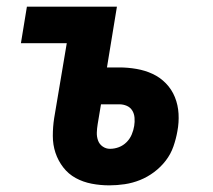

<svg xmlns="http://www.w3.org/2000/svg" viewBox="-20 -550 640 578"><path d="M309 8Q282 8 256 3Q230 -2 208 -14Q186 -26 170.5 -46Q155 -66 147 -90Q139 -114 139 -141Q139 -168 143 -194L181 -420H43L61 -530H332L302 -347H339Q365 -347 391 -342.5Q417 -338 439.5 -327.5Q462 -317 479.5 -299Q497 -281 506.5 -257.5Q516 -234 517.5 -207.5Q519 -181 514 -155Q510 -132 502 -109Q494 -86 479 -66.5Q464 -47 444 -32Q424 -17 401.5 -8Q379 1 355.5 4.5Q332 8 309 8ZM311 -102Q325 -102 338 -107Q351 -112 361 -122Q371 -132 376.5 -145Q382 -158 384 -171Q386 -183 385 -195.5Q384 -208 378 -217.5Q372 -227 361.5 -231.5Q351 -236 339 -236H284L274 -176Q272 -164 271.5 -151.5Q271 -139 275 -127.5Q279 -116 289 -109Q299 -102 311 -102Z"/></svg>

Font: Iosevka Curly XBdEx
Style: Italic
Weight: 800
Width: 7
Italic angle: -9°
Monospace: yes
Designer: Belleve Invis
Foundry: Belleve Invis
Version: Version 11.1.0; ttfautohint (v1.8.3)